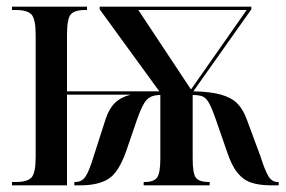

<svg xmlns="http://www.w3.org/2000/svg" viewBox="-20 -556 857 576"><path d="M16 0V-10H28Q62 -10 74.5 -23.5Q87 -37 87 -85V-452Q87 -499 74.5 -512.5Q62 -526 28 -526H16V-536H241V-526H236Q203 -526 192 -512.5Q181 -499 181 -451V-282H458L279 -528V-536H734V-528L560 -282Q612 -281 643.5 -272Q675 -263 692.5 -245Q710 -227 721 -196L761 -88Q775 -44 785.5 -27Q796 -10 813 -10H816V0H794Q758 0 734 -8Q710 -16 692.5 -37.5Q675 -59 661 -101L628 -196Q616 -231 607 -247Q598 -263 587 -267Q576 -271 558 -271V-80Q558 -36 567.5 -23Q577 -10 607 -10H609V0H411V-10H414Q441 -10 451 -23Q461 -36 461 -80V-271Q434 -271 420.5 -257Q407 -243 392 -200L358 -101Q336 -39 305.5 -19.5Q275 0 221 0H203V-10H206Q225 -10 236 -25.5Q247 -41 261 -87L296 -196Q306 -228 323.5 -246Q341 -264 372 -272H181V0ZM552 -289H554L720 -526H395Z"/></svg>

Font: Noto Serif Display ExtraCondensed Medium
Style: Regular
Weight: 500
Width: 2
Designer: Monotype Design Team
Foundry: Monotype Imaging Inc.
Version: Version 2.009